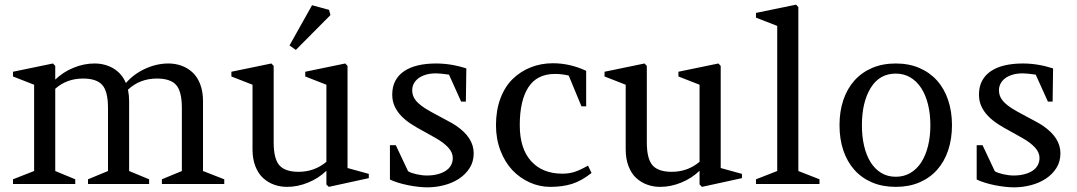

<svg xmlns="http://www.w3.org/2000/svg" viewBox="-20 -782 4577 816"><path d="M299.8 -20V0H35.2V-20L125 -55.2V-421.9L35.2 -457V-477.1L205.1 -512.2L214.8 -502V-443.8Q248.5 -476.1 292.7 -494.1Q336.9 -512.2 381.8 -512.2Q425.8 -512.2 461.4 -491.5Q497.1 -470.7 515.1 -429.2Q548.8 -467.8 597.4 -490Q646 -512.2 695.8 -512.2Q725.1 -512.2 751 -502.9Q776.9 -493.7 797.6 -474.9Q818.4 -456.1 830.6 -424.8Q842.8 -393.6 842.8 -353V-55.2L933.1 -20V0H668V-20L752.9 -55.2V-323.2Q752.9 -393.1 728.8 -420.7Q704.6 -448.2 647 -448.2Q574.2 -448.2 523.9 -400.9Q528.8 -376.5 528.8 -353V-55.2L613.8 -20V0H354V-20L439 -55.2V-323.2Q439 -393.1 414.8 -420.7Q390.6 -448.2 333 -448.2Q263.7 -448.2 214.8 -404.8V-55.2Z M963.4 -457V-477.1L1133.3 -512.2L1143.1 -502V-176.8Q1143.1 -106.9 1167.5 -79.3Q1191.9 -51.8 1249 -51.8Q1316.4 -51.8 1367.2 -94.2V-421.9L1277.3 -457V-477.1L1447.3 -512.2L1457 -502V-67.9L1547.4 -43V-24.9L1377.4 12.2L1367.2 2V-56.2Q1333.5 -23.9 1289.1 -5.9Q1244.6 12.2 1200.2 12.2Q1170.9 12.2 1145 2.9Q1119.1 -6.3 1098.4 -25.1Q1077.6 -43.9 1065.4 -75.2Q1053.2 -106.4 1053.2 -147V-421.9ZM1210.4 -588.9 1306.2 -759.8 1378.4 -740.2 1384.3 -717.8 1237.3 -569.8Z M1662.1 -165 1714.4 -54.2Q1720.7 -50.3 1730 -47.1Q1739.3 -43.9 1750 -41.5Q1760.7 -39.1 1772 -37.6Q1783.2 -36.1 1793.9 -36.1Q1818.8 -36.1 1839.1 -41.3Q1859.4 -46.4 1874 -55.9Q1888.7 -65.4 1896.5 -79.3Q1904.3 -93.3 1904.3 -110.8Q1904.3 -133.8 1885.5 -154.5Q1866.7 -175.3 1832.5 -194.8L1780.3 -224.1Q1752.4 -238.8 1728.3 -254.4Q1704.1 -270 1686 -288.6Q1668 -307.1 1657.5 -329.6Q1647 -352.1 1647 -379.9Q1647 -413.6 1660.2 -438.5Q1673.3 -463.4 1697.8 -479.7Q1722.2 -496.1 1756.6 -504.2Q1791 -512.2 1833 -512.2Q1897.5 -512.2 1961.9 -491.2L1960 -350.1H1939.9L1888.2 -464.8Q1869.6 -467.3 1856.2 -468.8Q1842.8 -470.2 1834 -470.2Q1807.6 -470.2 1788.3 -464.1Q1769 -458 1756.6 -448Q1744.1 -438 1738 -425.3Q1731.9 -412.6 1731.9 -398.9Q1731.9 -382.8 1738 -369.9Q1744.1 -356.9 1756.1 -345.2Q1768.1 -333.5 1786.1 -322Q1804.2 -310.5 1828.1 -297.9Q1862.3 -279.3 1884.5 -267.6Q1906.7 -255.9 1916.5 -249Q1993.2 -197.8 1993.2 -130.9Q1993.2 -94.7 1975.8 -67.6Q1958.5 -40.5 1930.4 -22.2Q1902.3 -3.9 1867.2 5.1Q1832 14.2 1796.4 14.2Q1777.8 14.2 1756.3 11.7Q1734.9 9.3 1713.4 4.9Q1691.9 0.5 1672.1 -5.6Q1652.3 -11.7 1637.2 -19V-165Z M2318.8 12.2Q2272.9 12.2 2231.2 -6.6Q2189.5 -25.4 2157.7 -58.8Q2126 -92.3 2106.9 -142.1Q2087.9 -191.9 2087.9 -250Q2087.9 -313 2106.9 -363.8Q2126 -414.6 2159.4 -446.8Q2192.9 -479 2236.3 -496.1Q2279.8 -513.2 2330.1 -513.2Q2401.9 -513.2 2471.2 -481V-330.1H2451.2L2397 -460.9Q2367.7 -467.8 2338.9 -467.8Q2262.2 -467.8 2225.6 -411.1Q2189 -354.5 2189 -250Q2189 -150.4 2237.3 -97.2Q2285.6 -43.9 2370.1 -43.9Q2398.9 -43.9 2422.1 -51.5Q2445.3 -59.1 2479 -78.1L2494.1 -46.9Q2450.7 -12.7 2410.2 -0.2Q2369.6 12.2 2318.8 12.2Z M2549.3 -457V-477.1L2719.2 -512.2L2729 -502V-176.8Q2729 -106.9 2753.4 -79.3Q2777.8 -51.8 2835 -51.8Q2902.3 -51.8 2953.1 -94.2V-421.9L2863.3 -457V-477.1L3033.2 -512.2L3043 -502V-67.9L3133.3 -43V-24.9L2963.4 12.2L2953.1 2V-56.2Q2919.4 -23.9 2875 -5.9Q2830.6 12.2 2786.1 12.2Q2756.8 12.2 2731 2.9Q2705.1 -6.3 2684.3 -25.1Q2663.6 -43.9 2651.4 -75.2Q2639.2 -106.4 2639.2 -147V-421.9Z M3462.9 -20V0H3192.9V-20L3283.2 -55.2V-671.9L3192.9 -707V-727.1L3363.3 -762.2L3373 -752V-55.2Z M3787.1 -512.2Q3842.8 -512.2 3887.2 -493.2Q3931.6 -474.1 3962.4 -439.7Q3993.2 -405.3 4009.5 -356.9Q4025.9 -308.6 4025.9 -250Q4025.9 -191.9 4009.8 -143.6Q3993.7 -95.2 3962.9 -60.5Q3932.1 -25.9 3887.7 -6.8Q3843.3 12.2 3787.1 12.2Q3730.5 12.2 3686 -6.8Q3641.6 -25.9 3610.8 -60.5Q3580.1 -95.2 3564 -143.3Q3547.9 -191.4 3547.9 -250Q3547.9 -308.6 3564.2 -356.9Q3580.6 -405.3 3611.3 -439.7Q3642.1 -474.1 3686.5 -493.2Q3731 -512.2 3787.1 -512.2ZM3680.7 -408.7Q3643.1 -347.7 3643.1 -250Q3643.1 -201.7 3652.6 -161.4Q3662.1 -121.1 3680.4 -92Q3698.7 -63 3725.6 -46.9Q3752.4 -30.8 3787.1 -30.8Q3821.8 -30.8 3849.1 -46.9Q3876.5 -63 3895.3 -92Q3914.1 -121.1 3924.1 -161.4Q3934.1 -201.7 3934.1 -250Q3934.1 -297.9 3924.1 -338.1Q3914.1 -378.4 3895.3 -407.5Q3876.5 -436.5 3849.1 -452.9Q3821.8 -469.2 3787.1 -469.2Q3717.8 -469.2 3680.7 -408.7Z M4155.8 -165 4208 -54.2Q4214.4 -50.3 4223.6 -47.1Q4232.9 -43.9 4243.7 -41.5Q4254.4 -39.1 4265.6 -37.6Q4276.9 -36.1 4287.6 -36.1Q4312.5 -36.1 4332.8 -41.3Q4353 -46.4 4367.7 -55.9Q4382.3 -65.4 4390.1 -79.3Q4397.9 -93.3 4397.9 -110.8Q4397.9 -133.8 4379.2 -154.5Q4360.4 -175.3 4326.2 -194.8L4273.9 -224.1Q4246.1 -238.8 4221.9 -254.4Q4197.8 -270 4179.7 -288.6Q4161.6 -307.1 4151.1 -329.6Q4140.6 -352.1 4140.6 -379.9Q4140.6 -413.6 4153.8 -438.5Q4167 -463.4 4191.4 -479.7Q4215.8 -496.1 4250.2 -504.2Q4284.7 -512.2 4326.7 -512.2Q4391.1 -512.2 4455.6 -491.2L4453.6 -350.1H4433.6L4381.8 -464.8Q4363.3 -467.3 4349.9 -468.8Q4336.4 -470.2 4327.6 -470.2Q4301.3 -470.2 4282 -464.1Q4262.7 -458 4250.2 -448Q4237.8 -438 4231.7 -425.3Q4225.6 -412.6 4225.6 -398.9Q4225.6 -382.8 4231.7 -369.9Q4237.8 -356.9 4249.8 -345.2Q4261.7 -333.5 4279.8 -322Q4297.9 -310.5 4321.8 -297.9Q4356 -279.3 4378.2 -267.6Q4400.4 -255.9 4410.2 -249Q4486.8 -197.8 4486.8 -130.9Q4486.8 -94.7 4469.5 -67.6Q4452.1 -40.5 4424.1 -22.2Q4396 -3.9 4360.8 5.1Q4325.7 14.2 4290 14.2Q4271.5 14.2 4250 11.7Q4228.5 9.3 4207 4.9Q4185.5 0.5 4165.8 -5.6Q4146 -11.7 4130.9 -19V-165Z"/></svg>

Font: Amethysta
Style: Regular
Weight: 400
Designer: Konstantin Vinogradov, Alexei Vanyashin
Foundry: Cyreal (www.cyreal.org)
Version: Version 1.003